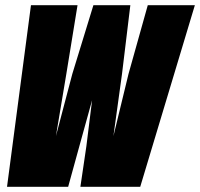

<svg xmlns="http://www.w3.org/2000/svg" viewBox="-20 -718 769 738"><path d="M7 0 99 -698H278L235 -434L195 -195L258 -434L339 -698H481L449 -434L416 -195L474 -434L548 -698H729L519 0H289L312 -156L334 -333L285 -156L242 0Z"/></svg>

Font: Azeret Mono Thin Black
Style: Italic
Weight: 900
Italic angle: -12°
Version: Version 1.002